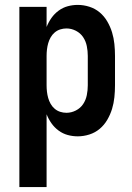

<svg xmlns="http://www.w3.org/2000/svg" viewBox="-20 -548 540 783"><path d="M59 215V-520H170V-438Q178 -458 190 -475Q202 -492 219 -504.5Q236 -517 256 -522.5Q276 -528 297 -528Q321 -528 344.5 -520.5Q368 -513 386.5 -497.5Q405 -482 417.5 -460.5Q430 -439 437 -416Q444 -393 446.5 -368.5Q449 -344 449 -320V-200Q449 -176 446.5 -151.5Q444 -127 437 -104Q430 -81 417.5 -59.5Q405 -38 386.5 -22.5Q368 -7 344.5 0.5Q321 8 297 8Q276 8 256 2.5Q236 -3 219 -15.5Q202 -28 190 -45Q178 -62 170 -82V215ZM251 -88Q271 -88 289.5 -97.5Q308 -107 319 -123.5Q330 -140 334 -160Q338 -180 338 -200V-320Q338 -340 334 -360Q330 -380 319 -396.5Q308 -413 289.5 -422.5Q271 -432 251 -432Q238 -432 225.5 -428Q213 -424 203 -415.5Q193 -407 186.5 -395.5Q180 -384 176.5 -371.5Q173 -359 171.5 -346Q170 -333 170 -320V-200Q170 -187 171.5 -174Q173 -161 176.5 -148.5Q180 -136 186.5 -124.5Q193 -113 203 -104.5Q213 -96 225.5 -92Q238 -88 251 -88Z"/></svg>

Font: Iosevka Curly
Style: Bold
Weight: 700
Monospace: yes
Designer: Belleve Invis
Foundry: Belleve Invis
Version: Version 22.1.2; ttfautohint (v1.8.4)